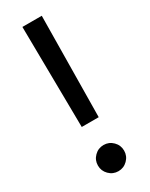

<svg xmlns="http://www.w3.org/2000/svg" viewBox="-194 -769 638 814"><g transform="rotate(-30 125.0 -361.5)"><path d="M83.5 -234.4 77.6 -727.5H172.4L166.5 -234.4ZM125 5.9Q98.6 5.9 79.8 -12.9Q61 -31.7 61 -58.1Q61 -84.5 79.8 -103.3Q98.6 -122.1 125 -122.1Q151.4 -122.1 170.2 -103.3Q189 -84.5 189 -58.1Q189 -31.7 170.2 -12.9Q151.4 5.9 125 5.9Z"/></g></svg>

Font: Inter Tight
Style: Regular
Weight: 400
Designer: Rasmus Andersson
Foundry: rsms
Version: Version 3.002